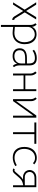

<svg xmlns="http://www.w3.org/2000/svg" viewBox="1637 -2187 810 4124"><g transform="rotate(90 2042.0 -125.0)"><path d="M336 -23 216 -218 80 -1H31L187 -249L29 -497H80L216 -280L347 -497H398L246 -251L373 -46Q382 -27 407 -26L408 18Q384 17 367.5 7Q351 -3 336 -23Z M929 -251Q929 -174 900.5 -115.5Q872 -57 817.5 -24Q763 9 687 9Q647 9 558 -3V260H516V-361Q516 -405 507 -430.5Q498 -456 479 -480L507 -507Q528 -487 541.5 -461Q555 -435 557 -407Q578 -458 619.5 -481.5Q661 -505 716 -505Q785 -505 833 -471Q881 -437 905 -379.5Q929 -322 929 -251ZM887 -245Q887 -305 867 -355.5Q847 -406 808.5 -436.5Q770 -467 719 -467Q680 -467 644.5 -449.5Q609 -432 585 -400.5Q561 -369 558 -329V-39Q658 -29 682 -29Q781 -29 834 -88.5Q887 -148 887 -245Z M1345 -88Q1309 9 1185 9Q1105 9 1061 -31Q1017 -71 1017 -143Q1017 -220 1070 -259Q1123 -298 1226 -298H1343V-342Q1343 -409 1316 -439.5Q1289 -470 1227 -470Q1185 -470 1143.5 -457Q1102 -444 1069 -419L1049 -450Q1124 -510 1228 -510Q1308 -510 1346.5 -471.5Q1385 -433 1385 -353V-141Q1385 -63 1422 -20L1397 5Q1375 -13 1365.5 -32.5Q1356 -52 1345 -88ZM1343 -175V-260H1231Q1140 -260 1099.5 -232Q1059 -204 1059 -144Q1059 -88 1093 -58.5Q1127 -29 1186 -29Q1257 -29 1300 -69.5Q1343 -110 1343 -175Z M1938 0H1896V-226H1600L1601 0H1559V-383Q1559 -406 1545 -435Q1531 -464 1515 -477L1545 -507Q1567 -489 1584 -453.5Q1601 -418 1601 -383V-264H1896V-500H1938Z M2461 -500H2507V0H2465V-436L2151 0H2110V-363Q2110 -407 2101 -432.5Q2092 -458 2073 -482L2101 -509Q2124 -486 2138 -456.5Q2152 -427 2152 -396V-66Z M2819 -458H2610V-500H3069V-458H2861V0H2819Z M3136 -242Q3136 -323 3165 -383.5Q3194 -444 3248 -477Q3302 -510 3373 -510Q3453 -510 3511 -455L3484 -428Q3460 -451 3433 -461.5Q3406 -472 3373 -472Q3316 -472 3271.5 -442.5Q3227 -413 3202.5 -360Q3178 -307 3178 -239Q3178 -143 3229.5 -87.5Q3281 -32 3370 -32Q3407 -32 3445.5 -43.5Q3484 -55 3529 -80L3548 -49Q3508 -23 3460 -8.5Q3412 6 3365 6Q3257 6 3196.5 -59.5Q3136 -125 3136 -242Z M3597 -8 3621 -39Q3626 -31 3642 -31Q3651 -31 3659.5 -38.5Q3668 -46 3684 -64L3705 -89Q3763 -158 3796 -186Q3820 -206 3836 -214Q3798 -213 3771 -215Q3744 -217 3722 -226Q3677 -245 3654 -280Q3631 -315 3631 -356Q3631 -387 3645 -415.5Q3659 -444 3683 -464Q3727 -500 3794 -500H4001V0H3959V-219Q3901 -208 3870.5 -192Q3840 -176 3808 -144Q3791 -127 3751 -80Q3731 -54 3704 -26Q3688 -9 3672.5 -1.5Q3657 6 3640 6Q3629 6 3616.5 2Q3604 -2 3597 -8ZM3819 -252 3959 -253V-462H3858Q3805 -462 3785 -460.5Q3765 -459 3747 -453Q3710 -441 3691.5 -414.5Q3673 -388 3673 -357Q3673 -325 3690.5 -297.5Q3708 -270 3743 -259Q3757 -254 3770 -253Q3783 -252 3819 -252Z"/></g></svg>

Font: Bellota Text Light
Style: Regular
Weight: 300
Designer: Kemie Guaida
Foundry: Kemie Guaida
Version: Version 4.001